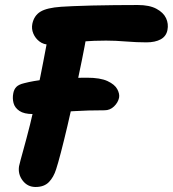

<svg xmlns="http://www.w3.org/2000/svg" viewBox="-20 -731 690 766"><path d="M111 -276Q76 -276 57.5 -288.5Q39 -301 34 -320Q29 -339 33 -359Q36 -375 45.5 -384.5Q55 -394 76 -399Q114 -409 160 -413.5Q206 -418 250 -419.5Q294 -421 327 -421Q380 -421 409 -407.5Q438 -394 448 -375Q458 -356 455 -341Q451 -322 435 -306.5Q419 -291 397 -291Q329 -291 273.5 -287.5Q218 -284 177 -280Q136 -276 111 -276ZM122 15Q90 15 70.5 -10.5Q51 -36 56 -68Q60 -86 72.5 -130.5Q85 -175 100 -234.5Q115 -294 126 -354Q143 -433 152.5 -484Q162 -535 168.5 -568Q175 -601 179 -626L332 -631Q331 -622 325 -587Q319 -552 307 -492.5Q295 -433 277 -351Q263 -288 249 -228.5Q235 -169 223 -123Q211 -77 204 -56Q194 -24 175 -4.5Q156 15 122 15ZM176 -553Q154 -553 137.5 -565.5Q121 -578 113 -597Q105 -616 109 -636Q116 -669 141.5 -684.5Q167 -700 224 -704Q239 -705 271.5 -706.5Q304 -708 347 -709Q390 -710 437.5 -710.5Q485 -711 530 -711Q576 -711 604 -696Q632 -681 642.5 -658.5Q653 -636 648 -611Q643 -586 621 -574Q599 -562 564 -562Q525 -562 482.5 -565.5Q440 -569 403 -569Q355 -569 310 -565.5Q265 -562 229.5 -557.5Q194 -553 176 -553Z"/></svg>

Font: Shantell Sans
Style: Bold Italic
Weight: 700
Italic angle: -11°
Designer: Stephen Nixon, Anya Danilova, Shantell Martin
Foundry: Arrow Type
Version: Version 1.011;[c5ecc13dd]